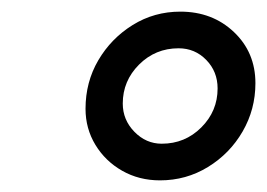

<svg xmlns="http://www.w3.org/2000/svg" viewBox="-20 -730 459 330"><path d="M255 -420Q219 -420 190 -436.5Q161 -453 144 -481Q127 -509 127 -543Q127 -589 149 -626.5Q171 -664 208 -687Q245 -710 290 -710Q345 -710 382 -675Q419 -640 419 -587Q419 -542 397 -504Q375 -466 337.5 -443Q300 -420 255 -420ZM258 -483Q298 -483 326 -511Q354 -539 354 -578Q354 -607 334.5 -627Q315 -647 287 -647Q247 -647 219 -619Q191 -591 191 -552Q191 -524 211 -503.5Q231 -483 258 -483Z"/></svg>

Font: Red Hat Text Medium
Style: Italic
Weight: 500
Italic angle: -12°
Designer: Pentagram, MCKL
Foundry: Pentagram, MCKL
Version: Version 1.023; ttfautohint (v1.8.3)